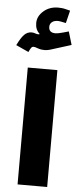

<svg xmlns="http://www.w3.org/2000/svg" viewBox="-73 -987 417 1019"><g transform="rotate(5 136.0 -477.0)"><path d="M219.2 -622.6V0H61.5V-622.6ZM218.3 -880.4Q212.4 -881.3 208.3 -882.1Q204.1 -882.8 199.7 -882.8Q179.2 -882.8 167.7 -873.3Q156.2 -863.8 156.2 -848.1Q156.2 -816.4 191.9 -816.4Q204.6 -816.4 232.4 -824.2L261.7 -832.5L282.7 -762.2L170.4 -727.1Q155.8 -722.7 142.1 -722.7Q132.8 -722.7 123.8 -724.1Q114.7 -725.6 102.1 -730Q90.3 -734.9 82.5 -734.9Q75.2 -734.9 70.3 -728.5Q65.4 -722.2 57.6 -705.1L-9.8 -735.8Q10.3 -776.9 26.9 -793.5Q43.5 -810.1 65.9 -810.1Q77.1 -810.1 85.7 -806.4Q94.2 -802.7 106.4 -803.2L108.4 -806.2Q85.4 -826.2 85.4 -861.8Q85.4 -898.4 117.2 -926Q148.9 -953.6 194.8 -953.6Q204.6 -953.6 214.4 -952.6Q224.1 -951.7 235.8 -948.7L258.8 -942.9L242.2 -875.5Z"/></g></svg>

Font: Estedad-FD ExtraBold
Style: Regular
Weight: 800
Designer: Amin Abedi
Version: Version 7.3